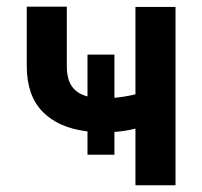

<svg xmlns="http://www.w3.org/2000/svg" viewBox="-20 -551 601 571"><path d="M320.3 -260.3Q347.7 -262.2 382.8 -270.5V-530.3H502V0H382.8V-168.5Q351.6 -160.6 320.3 -158.7V-90.8H240.2V-160.2Q153.8 -170.4 106.7 -218.8Q59.6 -267.1 59.6 -354.5V-531.2H178.7V-354.5Q178.7 -315.9 193.8 -294.2Q209 -272.5 240.2 -264.2V-388.7H320.3Z"/></svg>

Font: Pretendard Std SemiBold
Style: Regular
Weight: 600
Designer: Base glyphs from Inter by Rasmus Andersson; Hangeul glyphs from Noto Sans CJK(Source Han Sans) by Jang Soo-young and Kan
Foundry: Kil Hyung-jin
Version: Version 1.309